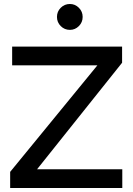

<svg xmlns="http://www.w3.org/2000/svg" viewBox="-20 -944 670 964"><path d="M31 -81 469 -616H41V-710H593V-629L166 -94H594V0H31ZM266 -859Q266 -886 285 -905Q304 -924 331 -924Q357 -924 376 -905Q395 -886 395 -859Q395 -832 376 -813Q357 -794 331 -794Q304 -794 285 -813Q266 -832 266 -859Z"/></svg>

Font: Rising Sun Medium
Style: Regular
Weight: 500
Designer: Matt McInerney, Pablo Impallari, Rodrigo Fuenzalida (Raleway font), Stephen Hutchings (Greek), Cristiano Sobral (main ch
Foundry: The Rising Sun Project Authors
Version: Version 4.327; ttfautohint (v1.8.4.7-5d5b-dirty)